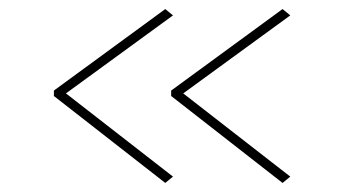

<svg xmlns="http://www.w3.org/2000/svg" viewBox="-20 -477 774 424"><path d="M604 -73 358 -265V-277L604 -457L621 -443L374 -263V-279L621 -87ZM345 -73 99 -265V-277L345 -457L362 -443L115 -263V-279L362 -87Z"/></svg>

Font: Lexend Peta Thin
Style: Regular
Weight: 250
Version: Version 1.007